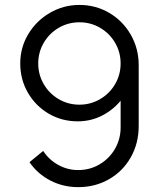

<svg xmlns="http://www.w3.org/2000/svg" viewBox="-20 -755 660 790"><path d="M550.7 -486.3V-236.7Q550.7 -165.3 518.2 -107.9Q485.8 -50.5 429 -17.8Q372.2 15 301.7 15Q240 15 187.4 -12.1Q134.8 -39.2 101.3 -87.7L157.7 -134Q181 -98 219.2 -76.7Q257.5 -55.3 301.7 -55.3Q350.8 -55.3 390.9 -79.5Q431 -103.7 453.7 -143.7Q476.3 -183.8 476.3 -230V-387L494.7 -366Q462.8 -315.5 411.4 -285.6Q360 -255.7 300 -255.7Q234.3 -255.7 180.2 -287.4Q126.2 -319.2 94.7 -373.7Q63.3 -428.2 63.3 -494Q63.3 -559.5 96.4 -614.7Q129.5 -669.8 185.4 -702.2Q241.3 -734.7 307 -734.7Q374 -734.7 429.8 -701.8Q485.5 -669 518.1 -612.2Q550.7 -555.3 550.7 -486.3ZM137.3 -494Q137.3 -447.8 160 -408.8Q182.7 -369.8 221.6 -347.1Q260.5 -324.3 306.7 -324.3Q352.8 -324.3 391.8 -347.1Q430.8 -369.8 453.6 -408.8Q476.3 -447.8 476.3 -494Q476.3 -539.8 453.7 -578.8Q431 -617.7 392.1 -640.5Q353.2 -663.3 307 -663.3Q260.8 -663.3 221.8 -640.7Q182.8 -618 160.1 -579.1Q137.3 -540.2 137.3 -494Z"/></svg>

Font: Tap Sans
Style: Regular
Weight: 400
Designer: Tap Payments
Foundry: Tap Payments
Version: Version 1.001;Glyphs 3.1.2 (3151)